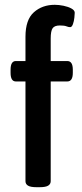

<svg xmlns="http://www.w3.org/2000/svg" viewBox="-20 -777 341 799"><path d="M132 2Q107 2 96.5 -4.5Q86 -11 86 -23V-438H46Q24 -438 24 -474V-487Q24 -523 46 -523H86V-624Q86 -695 121 -726Q156 -757 208 -757Q225 -757 244.5 -753Q264 -749 277.5 -741.5Q291 -734 291 -724Q291 -718 289.5 -703.5Q288 -689 283.5 -676.5Q279 -664 272 -664Q265 -664 256.5 -667.5Q248 -671 229 -671Q207 -671 199 -659.5Q191 -648 191 -617V-523H260Q283 -523 283 -487V-474Q283 -438 260 -438H191V-23Q191 -11 180.5 -4.5Q170 2 145 2Z"/></svg>

Font: Asap Semi Condensed Medium
Style: Regular
Weight: 500
Width: 4
Designer: Pablo Cosgaya
Foundry: Omnibus-Type
Version: Version 3.001; ttfautohint (v1.8.4.7-5d5b)